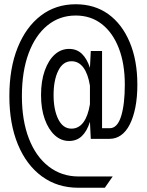

<svg xmlns="http://www.w3.org/2000/svg" viewBox="-20 -723 690 903"><path d="M348 160Q250 160 177 106.5Q104 53 64 -44Q24 -141 24 -271Q24 -402 63 -499Q102 -596 172 -649.5Q242 -703 336 -703Q425 -703 489.5 -656.5Q554 -610 590 -524.5Q626 -439 626 -325Q626 -265 616.5 -217.5Q607 -170 590 -137Q573 -104 549 -87Q525 -70 495 -70H407L403 -150Q389 -106 365 -83Q341 -60 305 -60Q267 -60 237.5 -87Q208 -114 190.5 -162.5Q173 -211 173 -276Q173 -342 190.5 -391Q208 -440 237.5 -466.5Q267 -493 305 -493Q341 -493 365 -470Q389 -447 403 -404L407 -483H460V-120H496Q532 -120 549.5 -176Q567 -232 567 -325Q567 -424 538.5 -497Q510 -570 458.5 -610Q407 -650 336 -650Q260 -650 203 -603.5Q146 -557 114.5 -472Q83 -387 83 -271Q83 -156 116 -71Q149 14 209.5 60.5Q270 107 350 107H510L473 160ZM316 -118Q350 -118 372 -147.5Q394 -177 403 -233V-320Q394 -376 372 -405.5Q350 -435 316 -435Q276 -435 254 -390.5Q232 -346 232 -276Q232 -207 254 -162.5Q276 -118 316 -118Z"/></svg>

Font: Azeret Mono ExtraLight
Style: Regular
Weight: 250
Designer: Martin Vácha
Foundry: Displaay
Version: Version 1.002